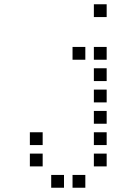

<svg xmlns="http://www.w3.org/2000/svg" viewBox="-20 -700 640 900"><path d="M421 -680Q420 -680 420 -680Q420 -680 420 -679V-621Q420 -620 420 -620Q420 -620 421 -620H479Q480 -620 480 -620Q480 -620 480 -621V-679Q480 -680 480 -680Q480 -680 479 -680ZM321 -480Q320 -480 320 -480Q320 -480 320 -479V-421Q320 -420 320 -420Q320 -420 321 -420H379Q380 -420 380 -420Q380 -420 380 -421V-479Q380 -480 380 -480Q380 -480 379 -480ZM421 -480Q420 -480 420 -480Q420 -480 420 -479V-421Q420 -420 420 -420Q420 -420 421 -420H479Q480 -420 480 -420Q480 -420 480 -421V-479Q480 -480 480 -480Q480 -480 479 -480ZM421 -380Q420 -380 420 -380Q420 -380 420 -379V-321Q420 -320 420 -320Q420 -320 421 -320H479Q480 -320 480 -320Q480 -320 480 -321V-379Q480 -380 480 -380Q480 -380 479 -380ZM421 -280Q420 -280 420 -280Q420 -280 420 -279V-221Q420 -220 420 -220Q420 -220 421 -220H479Q480 -220 480 -220Q480 -220 480 -221V-279Q480 -280 480 -280Q480 -280 479 -280ZM421 -180Q420 -180 420 -180Q420 -180 420 -179V-121Q420 -120 420 -120Q420 -120 421 -120H479Q480 -120 480 -120Q480 -120 480 -121V-179Q480 -180 480 -180Q480 -180 479 -180ZM121 -80Q120 -80 120 -80Q120 -80 120 -79V-21Q120 -20 120 -20Q120 -20 121 -20H179Q180 -20 180 -20Q180 -20 180 -21V-79Q180 -80 180 -80Q180 -80 179 -80ZM421 -80Q420 -80 420 -80Q420 -80 420 -79V-21Q420 -20 420 -20Q420 -20 421 -20H479Q480 -20 480 -20Q480 -20 480 -21V-79Q480 -80 480 -80Q480 -80 479 -80ZM121 20Q120 20 120 20Q120 20 120 21V79Q120 80 120 80Q120 80 121 80H179Q180 80 180 80Q180 80 180 79V21Q180 20 180 20Q180 20 179 20ZM421 20Q420 20 420 20Q420 20 420 21V79Q420 80 420 80Q420 80 421 80H479Q480 80 480 80Q480 80 480 79V21Q480 20 480 20Q480 20 479 20ZM221 120Q220 120 220 120Q220 120 220 121V179Q220 180 220 180Q220 180 221 180H279Q280 180 280 180Q280 180 280 179V121Q280 120 280 120Q280 120 279 120ZM321 120Q320 120 320 120Q320 120 320 121V179Q320 180 320 180Q320 180 321 180H379Q380 180 380 180Q380 180 380 179V121Q380 120 380 120Q380 120 379 120Z"/></svg>

Font: Doto Black Medium
Style: Regular
Weight: 500
Monospace: yes
Version: Version 1.000